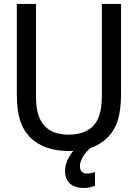

<svg xmlns="http://www.w3.org/2000/svg" viewBox="-20 -747 696 969"><path d="M494.1 -727.1V-271C494.1 -204.1 486.3 -162.6 462.9 -127C437.5 -88.4 388.7 -67.4 327.6 -67.4C264.2 -67.4 219.2 -87.4 192.9 -127C168.9 -162.1 161.6 -203.1 161.6 -273.4V-727.1H64.9V-273.4C64.9 -168 84 -102.1 134.3 -51.8C179.7 -7.3 244.1 15.1 327.6 15.1C337.9 15.1 345.2 15.1 350.1 14.6C325.2 43.9 308.1 82 308.1 115.7C308.1 169.9 342.8 201.7 400.9 201.7C421.9 201.7 441.4 197.8 459.5 190.4V122.1H454.1C443.8 126.5 432.1 128.9 419.9 128.9C396 128.9 383.3 114.7 383.3 92.8C383.3 77.6 388.7 61.5 398.9 44.4C409.2 26.9 421.4 12.2 436.5 0C468.3 -10.7 496.6 -27.8 521.5 -51.8C571.8 -100.6 590.8 -169.4 590.8 -273.4V-727.1Z"/></svg>

Font: SG Kara
Style: Regular
Weight: 400
Designer: Damoon Khanjanzadeh
Version: Version 1.000